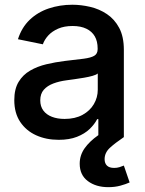

<svg xmlns="http://www.w3.org/2000/svg" viewBox="-20 -567 601 794"><path d="M222.7 11.2Q170.9 11.2 129.4 -7.6Q87.9 -26.4 63.5 -63Q39.1 -99.6 39.1 -152.8Q39.1 -198.7 56.9 -228.3Q74.7 -257.8 104.7 -275.1Q134.8 -292.5 171.9 -301.3Q209 -310.1 248 -314.9Q296.4 -320.3 326.2 -324.2Q356 -328.1 369.9 -336.4Q383.8 -344.7 383.8 -363.8V-366.7Q383.8 -396 372.1 -416.5Q360.4 -437 337.2 -448.2Q314 -459.5 280.3 -459.5Q245.6 -459.5 220.5 -448.5Q195.3 -437.5 179.7 -420.4Q164.1 -403.3 157.2 -383.8L54.2 -404.8Q69.8 -453.6 102.8 -485.1Q135.7 -516.6 181.4 -532Q227.1 -547.4 279.3 -547.4Q315.4 -547.4 353 -538.6Q390.6 -529.8 422.1 -508.8Q453.6 -487.8 472.9 -451.7Q492.2 -415.5 492.2 -360.8V0H386.7V-74.2H381.8Q371.1 -53.2 350.6 -33.4Q330.1 -13.7 298.3 -1.2Q266.6 11.2 222.7 11.2ZM247.1 -75.2Q290.5 -75.2 321.3 -92Q352.1 -108.9 368.2 -136.5Q384.3 -164.1 384.3 -195.8V-263.2Q378.4 -257.8 363 -253.4Q347.7 -249 327.6 -245.6Q307.6 -242.2 288.3 -239.5Q269 -236.8 254.9 -234.9Q225.1 -231 200.4 -221.7Q175.8 -212.4 161.1 -195.8Q146.5 -179.2 146.5 -151.9Q146.5 -127 159.2 -109.9Q171.9 -92.8 194.6 -84Q217.3 -75.2 247.1 -75.2ZM427.7 207Q377 207 343.3 181.9Q309.6 156.7 309.6 109.9Q309.6 75.2 329.8 46.4Q350.1 17.6 386.2 -7.8L492.2 0Q456.1 24.4 434.3 44.4Q412.6 64.5 412.6 91.3Q412.6 108.4 422.4 117.9Q432.1 127.4 452.1 127.4Q463.9 127.4 474.1 124.3Q484.4 121.1 492.2 117.7L516.1 187.5Q500 194.8 477.5 200.9Q455.1 207 427.7 207Z"/></svg>

Font: V-Inter
Style: Medium-500
Weight: 500
Designer: Rasmus Andersson
Foundry: rsms
Version: Version 4.000;git-4146feb